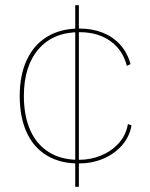

<svg xmlns="http://www.w3.org/2000/svg" viewBox="-20 -620 577 740"><path d="M283 10Q211 10 160 -21Q109 -52 82.5 -110.5Q56 -169 56 -250Q56 -331 83.5 -389.5Q111 -448 162.5 -479Q214 -510 286 -510Q336 -510 376 -494Q416 -478 443.5 -447.5Q471 -417 483 -373L469 -366Q453 -428 405 -462Q357 -496 286 -496Q185 -496 128.5 -430.5Q72 -365 72 -250Q72 -174 96.5 -118.5Q121 -63 168.5 -33.5Q216 -4 283 -4Q330 -4 370.5 -21Q411 -38 438.5 -69Q466 -100 473 -142L487 -137Q479 -92 449.5 -59Q420 -26 377 -8Q334 10 283 10ZM270 100V-600H284V100Z"/></svg>

Font: Work Sans Thin
Style: Regular
Weight: 250
Designer: Wei Huang
Foundry: Wei Huang
Version: Version 2.012